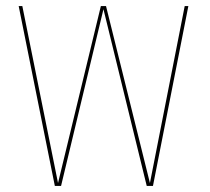

<svg xmlns="http://www.w3.org/2000/svg" viewBox="-20 -612 691 632"><path d="M160.5 0H181L323 -592H312L171 -9.5L53.5 -592H41.5ZM463 0H483.5L600 -592H588L473.5 -9.5L329 -592H318Z"/></svg>

Font: Anybody UltraCondensed Thin Thin
Style: Regular
Weight: 250
Version: Version 1.111